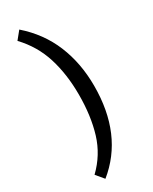

<svg xmlns="http://www.w3.org/2000/svg" viewBox="-236 -865 823 1034"><g transform="rotate(-30 176.0 -348.0)"><path d="M48 68Q128 -9 159.5 -112.5Q191 -216 191 -348Q191 -475 158.5 -579Q126 -683 49 -764L88 -812Q189 -724 237.5 -606.5Q286 -489 286 -348Q286 -44 88 116Z"/></g></svg>

Font: AmikoRegular
Style: Regular
Weight: 400
Designer: Pablo Impallari, Rodrigo Fuenzalida, Andres Torresi
Foundry: Impallari Type
Version: Version 1.000; ttfautohint (v1.3)